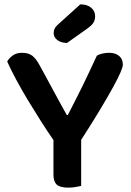

<svg xmlns="http://www.w3.org/2000/svg" viewBox="-20 -853 602 880"><path d="M543 -557Q543 -546 532 -520.5Q521 -495 498 -453Q475 -411 439 -351Q403 -291 352 -212V-1Q344 1 327.5 4Q311 7 293 7Q255 7 240 -7Q225 -21 225 -53V-211Q198 -250 168 -297Q138 -344 109 -392Q80 -440 55 -486.5Q30 -533 13 -571Q21 -586 38 -598.5Q55 -611 81 -611Q110 -611 127.5 -598Q145 -585 162 -553Q170 -539 187.5 -506.5Q205 -474 224.5 -438Q244 -402 261.5 -370Q279 -338 286 -326H291Q310 -363 327 -396.5Q344 -430 360 -462.5Q376 -495 391.5 -528.5Q407 -562 424 -598Q436 -605 451.5 -608Q467 -611 481 -611Q508 -611 525.5 -597Q543 -583 543 -557ZM348 -833Q380 -833 398 -817.5Q416 -802 416 -779Q416 -762 408.5 -749.5Q401 -737 380 -722L287 -656Q258 -657 242 -670Q226 -683 226 -701Q226 -712 230 -721Q234 -730 245 -740Z"/></svg>

Font: Baloo Thambi 2 SemiBold
Style: Regular
Weight: 600
Designer: Aadarsh Rajan and Ek Type
Foundry: Ek Type
Version: Version 1.640;hotconv 1.0.111;makeotfexe 2.5.65597; ttfautoh